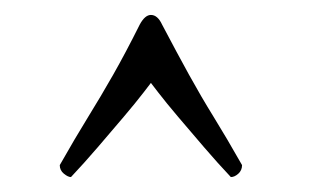

<svg xmlns="http://www.w3.org/2000/svg" viewBox="-20 -650 420 257"><path d="M182 -630Q191 -630 197 -617Q217 -579 233 -550Q249 -521 266 -493.5Q283 -466 304 -429Q304 -422 299 -417.5Q294 -413 289 -413Q272 -431 253.5 -452.5Q235 -474 218.5 -493.5Q202 -513 192 -526Q182 -539 182 -539Q182 -539 172 -526Q162 -513 145.5 -493.5Q129 -474 110.5 -452.5Q92 -431 75 -413Q71 -413 65.5 -417.5Q60 -422 60 -429Q81 -466 98 -493.5Q115 -521 131.5 -550Q148 -579 167 -617Q174 -630 182 -630Z"/></svg>

Font: Amiri
Style: Bold Italic
Weight: 700
Italic angle: 10°
Designer: Khaled Hosny
Version: Version 0.113